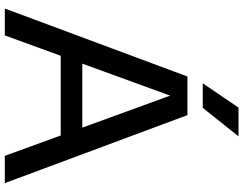

<svg xmlns="http://www.w3.org/2000/svg" viewBox="-124 -862 987 778"><g transform="rotate(90 369.0 -473.5)"><path d="M15 0 290.5 -740H447L722.5 0H612L360.5 -690.5H375.5L124 0ZM178 -226.5 203.5 -314H533.5L559 -226.5ZM318 -802 416.5 -947H533L417.5 -802Z"/></g></svg>

Font: Encode Sans SemiExpanded Medium
Style: Regular
Weight: 500
Width: 6
Designer: Multiple Designers
Foundry: Impallari Type
Version: Version 3.002